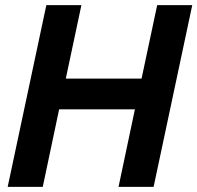

<svg xmlns="http://www.w3.org/2000/svg" viewBox="-20 -730 771 750"><path d="M161 -710H298L237 -423H533L594 -710H731L580 0H443L507 -303H211L147 0H10Z"/></svg>

Font: Raleway
Style: Bold Italic
Weight: 700
Italic angle: -12°
Designer: Matt McInerney, Pablo Impallari, Rodrigo Fuenzalida
Foundry: Matt McInerney, Pablo Impallari, Rodrigo Fuenzalida
Version: Version 4.101;RELEASE